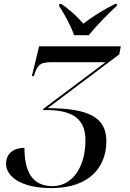

<svg xmlns="http://www.w3.org/2000/svg" viewBox="-20 -951 663 982"><path d="M359 -771H434C474 -821 535 -882 577 -921L579 -931H569C516 -905 452 -866 406 -830C376 -866 333 -904 294 -931H284L282 -921C308 -882 342 -820 359 -771ZM243 11C440 11 524 -99 524 -229C524 -348 439 -397 224 -398L590 -673L598 -714H180L143 -562H153L156 -571C174 -626 192 -633 252 -633H520L200 -393V-388H220C368 -388 417 -329 417 -233C417 -96 350 1 249 1C143 1 105 -76 105 -195C52 -195 11 -168 11 -113C11 -50 85 11 243 11Z"/></svg>

Font: Noto Serif Display
Style: Italic
Weight: 400
Italic angle: -12°
Designer: Monotype Design Team
Foundry: Monotype Imaging Inc.
Version: Version 2.009